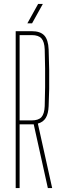

<svg xmlns="http://www.w3.org/2000/svg" viewBox="-20 -959 314 979"><path d="M60 0V-800H142Q185.5 -800 205.8 -778.2Q226 -756.5 228 -707Q230 -653 230.8 -602.8Q231.5 -552.5 230.8 -506.2Q230 -460 228 -418Q226.5 -379 213.2 -357.5Q200 -336 173 -329L246 0H224L152 -325H80V0ZM80 -345H141Q176.5 -345 191.5 -362Q206.5 -379 208 -418Q209.5 -466 210 -514.2Q210.5 -562.5 210 -610.8Q209.5 -659 208 -707Q206.5 -746 191.5 -763Q176.5 -780 142 -780H80ZM119.5 -840 174.5 -939H198.5L143.5 -840Z"/></svg>

Font: Big Shoulders Display Thin Thin
Style: Regular
Weight: 250
Version: Version 2.002